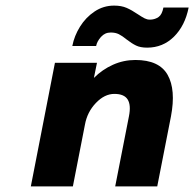

<svg xmlns="http://www.w3.org/2000/svg" viewBox="-20 -665 693 685"><path d="M176 -441H326L315 -387Q345 -417 383 -434Q421 -451 463 -451Q548 -451 578 -398Q608 -345 590 -250L541 0H391L440 -250Q448 -290 435.5 -310Q423 -330 388 -330Q353 -330 322 -297.5Q291 -265 283 -220L240 0H90ZM432 -524Q416 -537 404 -543Q392 -549 375 -549Q354 -549 340 -533Q326 -517 323 -501H238Q245 -537 265.5 -570Q286 -603 317.5 -624Q349 -645 387 -645Q413 -645 431.5 -637Q450 -629 472 -614Q487 -604 496 -599.5Q505 -595 514 -595Q516 -595 518 -595Q534 -596 546 -604.5Q558 -613 563 -638H653Q640 -573 600.5 -534Q561 -495 505 -495Q481 -495 465.5 -502.5Q450 -510 432 -524Z"/></svg>

Font: Teachers[wght] Italic
Style: Regular
Weight: 400
Designer: Alfredo Marco Pradil & Chank Diesel
Version: Version 1.000;Glyphs 3.1.2 (3151)